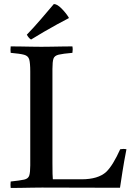

<svg xmlns="http://www.w3.org/2000/svg" viewBox="-20 -931 654 952"><path d="M33 1Q31 -14 33 -31Q80 -36 100 -40.5Q120 -45 125 -60.5Q130 -76 130 -111V-576Q130 -618 125 -636Q120 -654 99.5 -659.5Q79 -665 33 -669Q31 -684 33 -701Q54 -701 82.5 -700.5Q111 -700 139 -699.5Q167 -699 185 -699Q204 -699 232.5 -699.5Q261 -700 290.5 -700.5Q320 -701 339 -701Q342 -686 339 -669Q292 -665 271 -660Q250 -655 245 -640Q240 -625 240 -589V-124Q240 -90 240.5 -69.5Q241 -49 242 -42H384Q467 -42 507 -79Q540 -111 576 -191Q592 -194 607 -191Q595 -130 587.5 -81.5Q580 -33 575 0Q478 0 381.5 -0.5Q285 -1 188 -1Q169 -1 140 -0.5Q111 0 82 0.5Q53 1 33 1ZM321 -844V-841Q299 -830 265.5 -811.5Q232 -793 196.5 -772.5Q161 -752 134 -735Q123 -741 113 -759Q147 -794 183 -836Q219 -878 247 -911Q263 -911 284.5 -889.5Q306 -868 321 -844Z"/></svg>

Font: Tiro Kannada
Style: Regular
Weight: 400
Designer: Kannada: John Hudson & Fiona Ross. Latin: John Hudson.
Foundry: Tiro Typeworks Ltd.
Version: Version 1.52